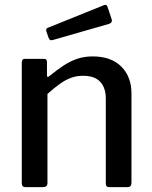

<svg xmlns="http://www.w3.org/2000/svg" viewBox="-20 -773 628 793"><path d="M86 0Q70 0 70 -16V-515Q70 -530 83 -530H162Q174 -530 174 -517V-462Q174 -457 176.5 -455.5Q179 -454 184 -459Q215 -484 243 -502.5Q271 -521 300 -530.5Q329 -540 363 -540Q439 -540 481 -498Q523 -456 523 -387V-18Q523 0 506 0H432Q424 0 420.5 -3.5Q417 -7 417 -16V-366Q417 -410 394 -435Q371 -460 323 -460Q296 -460 273 -451.5Q250 -443 227 -426.5Q204 -410 176 -385V-17Q176 0 157 0H86ZM424 -745 441 -694Q446 -679 429 -674L199 -608Q192 -606 188 -607.5Q184 -609 181 -616L172 -642Q168 -655 177 -658L410 -752Q420 -756 424 -745Z"/></svg>

Font: Libre Franklin Thin Medium
Style: Regular
Weight: 500
Version: Version 3.000